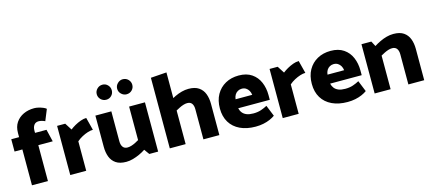

<svg xmlns="http://www.w3.org/2000/svg" viewBox="-56 -1280 4111 1826"><g transform="rotate(-15 1999.5 -367.0)"><path d="M11 -353H88V0H245V-353H387L358 -474H245V-496Q245 -530 260.5 -551Q276 -572 306 -572Q319 -572 335.5 -568Q352 -564 368 -556L413 -666Q402 -676 382 -684Q362 -692 339.5 -697.5Q317 -703 297 -703Q238 -703 191 -681Q144 -659 116 -617.5Q88 -576 88 -515V-474H11Z M622 0V-290Q646 -311 675 -326.5Q704 -342 732.5 -351Q761 -360 784 -360L752 -485Q726 -485 695.5 -474Q665 -463 637 -447Q609 -431 589 -415L545 -484H465V0Z M1174 -484V-154Q1158 -145 1139 -135Q1120 -125 1099 -118.5Q1078 -112 1060 -112Q1029 -112 1014 -133Q999 -154 999 -188V-484H842V-176Q842 -121 858.5 -77.5Q875 -34 912.5 -8.5Q950 17 1014 17Q1046 17 1080 7.5Q1114 -2 1146.5 -17Q1179 -32 1206 -50L1243 1H1330V-484ZM982 -603Q1013 -603 1034 -624.5Q1055 -646 1055 -677Q1055 -707 1034 -729Q1013 -751 982 -751Q951 -751 929 -729Q907 -707 907 -677Q907 -646 929 -624.5Q951 -603 982 -603ZM1182 -603Q1214 -603 1235.5 -624.5Q1257 -646 1257 -677Q1257 -707 1235.5 -729Q1214 -751 1182 -751Q1153 -751 1130.5 -729Q1108 -707 1108 -677Q1108 -646 1130.5 -624.5Q1153 -603 1182 -603Z M1601 -331Q1618 -340 1637 -350Q1656 -360 1677 -366.5Q1698 -373 1715 -373Q1747 -373 1761.5 -352.5Q1776 -332 1776 -297V0H1933V-308Q1933 -363 1916.5 -406.5Q1900 -450 1862.5 -475.5Q1825 -501 1762 -501Q1729 -501 1695 -492Q1661 -483 1628.5 -467.5Q1596 -452 1569 -434ZM1601 0V-706L1445 -695V0Z M2483 -200V-247Q2483 -316 2458.5 -373.5Q2434 -431 2383.5 -465.5Q2333 -500 2256 -500Q2182 -500 2125 -468.5Q2068 -437 2035.5 -379.5Q2003 -322 2003 -242Q2003 -163 2037.5 -106Q2072 -49 2136.5 -18.5Q2201 12 2289 12Q2330 12 2366 4.5Q2402 -3 2431.5 -16Q2461 -29 2481 -44L2437 -153Q2410 -138 2376.5 -126.5Q2343 -115 2300 -115Q2260 -115 2234 -125.5Q2208 -136 2193 -155Q2178 -174 2172 -200ZM2170 -289Q2173 -315 2184 -333Q2195 -351 2213 -361Q2231 -371 2252 -371Q2276 -371 2293 -360Q2310 -349 2320.5 -331Q2331 -313 2334 -289Z M2714 0V-290Q2738 -311 2767 -326.5Q2796 -342 2824.5 -351Q2853 -360 2876 -360L2844 -485Q2818 -485 2787.5 -474Q2757 -463 2729 -447Q2701 -431 2681 -415L2637 -484H2557V0Z M3388 -200V-247Q3388 -316 3363.5 -373.5Q3339 -431 3288.5 -465.5Q3238 -500 3161 -500Q3087 -500 3030 -468.5Q2973 -437 2940.5 -379.5Q2908 -322 2908 -242Q2908 -163 2942.5 -106Q2977 -49 3041.5 -18.5Q3106 12 3194 12Q3235 12 3271 4.5Q3307 -3 3336.5 -16Q3366 -29 3386 -44L3342 -153Q3315 -138 3281.5 -126.5Q3248 -115 3205 -115Q3165 -115 3139 -125.5Q3113 -136 3098 -155Q3083 -174 3077 -200ZM3075 -289Q3078 -315 3089 -333Q3100 -351 3118 -361Q3136 -371 3157 -371Q3181 -371 3198 -360Q3215 -349 3225.5 -331Q3236 -313 3239 -289Z M3619 0V-331Q3635 -340 3654.5 -350Q3674 -360 3694.5 -366.5Q3715 -373 3733 -373Q3764 -373 3779 -352.5Q3794 -332 3794 -297V0H3950V-308Q3950 -363 3933.5 -406.5Q3917 -450 3880 -475.5Q3843 -501 3779 -501Q3746 -501 3712.5 -492Q3679 -483 3646.5 -467.5Q3614 -452 3586 -434L3559 -485H3462V0Z"/></g></svg>

Font: Catamaran ExtraBold
Style: Regular
Weight: 800
Designer: Pria Ravichandran
Version: Version 2.000